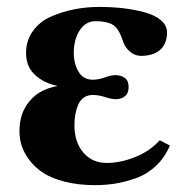

<svg xmlns="http://www.w3.org/2000/svg" viewBox="-20 -522 557 554"><path d="M255.9 -460.9Q227.1 -460.9 210 -434.6Q192.9 -408.2 192.9 -369.1Q192.9 -338.4 206.5 -315.2Q220.2 -292 248 -292Q264.2 -292 282.5 -298.6Q300.8 -305.2 313 -305.2Q329.1 -305.2 340.1 -297.1Q351.1 -289.1 351.1 -271Q351.1 -252.9 340.6 -244.4Q330.1 -235.8 314 -235.8Q302.2 -235.8 283.2 -241.9Q264.2 -248 248 -248Q231.9 -248 220.9 -239.7Q210 -231.4 204.6 -217.5Q199.2 -203.6 197 -189.9Q194.8 -176.3 194.8 -161.1Q194.8 -111.8 220.5 -81.8Q246.1 -51.8 288.1 -51.8Q327.1 -51.8 369.9 -68.8Q412.6 -85.9 440.9 -117.2L470.2 -102.1Q455.6 -67.4 429.7 -43.2Q403.8 -19 371.8 -7.8Q339.8 3.4 312 7.8Q284.2 12.2 253.9 12.2Q206.1 12.2 167.7 2.4Q129.4 -7.3 105.2 -22.9Q81.1 -38.6 65.2 -59.6Q49.3 -80.6 42.7 -101.1Q36.1 -121.6 36.1 -143.1Q36.1 -196.3 65.9 -231Q95.7 -265.6 147 -273.9Q108.4 -281.2 81.8 -305.2Q55.2 -329.1 55.2 -369.1Q55.2 -405.3 75 -432.6Q94.7 -460 127.2 -474.1Q159.7 -488.3 194.3 -495.1Q229 -502 266.1 -502Q302.2 -502 334.7 -498.3Q367.2 -494.6 397 -486.6Q426.8 -478.5 444.3 -463.6Q461.9 -448.7 461.9 -428.2Q461.9 -396.5 442.6 -378.7Q423.3 -360.8 386.2 -360.8Q369.6 -360.8 354.7 -373.3Q339.8 -385.7 333 -408.2Q321.8 -441.4 304.4 -451.2Q287.1 -460.9 255.9 -460.9Z"/></svg>

Font: Linguistics Pro
Style: Bold
Weight: 700
Designer: Stefan Peev, Context Ltd
Foundry: Stefan Peev, Context Ltd
Version: Version 001.000